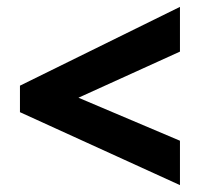

<svg xmlns="http://www.w3.org/2000/svg" viewBox="-20 -640 584 558"><path d="M503 -102 38 -314V-391L503 -620V-490L208 -356L503 -231Z"/></svg>

Font: Noto Sans Armenian SemiCondensed ExtraBold
Style: Regular
Weight: 800
Width: 4
Designer: Monotype Design Team
Foundry: Monotype Imaging Inc.
Version: Version 2.008; ttfautohint (v1.8.4.7-5d5b)